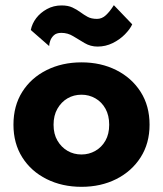

<svg xmlns="http://www.w3.org/2000/svg" viewBox="-20 -712 629 742"><path d="M32 -230Q32 -158 66 -104Q100 -50 160 -20Q220 10 295 10Q370 10 429.5 -20Q489 -50 523.5 -104Q558 -158 558 -230Q558 -303 523.5 -357Q489 -411 429.5 -441Q370 -471 295 -471Q220 -471 160 -441Q100 -411 66 -357Q32 -303 32 -230ZM187 -230Q187 -266 202 -292Q217 -318 241 -332Q265 -346 295 -346Q324 -346 348.5 -332Q373 -318 387.5 -292Q402 -266 402 -230Q402 -194 387.5 -168.5Q373 -143 348.5 -129Q324 -115 295 -115Q265 -115 241 -129Q217 -143 202 -168.5Q187 -194 187 -230ZM99 -596 170 -534Q170 -542 174 -554Q178 -566 188 -575.5Q198 -585 217 -585Q242 -585 263 -572Q284 -559 307 -545.5Q330 -532 357 -532Q388 -532 415.5 -545.5Q443 -559 463 -579.5Q483 -600 491 -618L420 -692Q405 -668 389.5 -653.5Q374 -639 355 -639Q333 -639 318.5 -647Q304 -655 290.5 -665Q277 -675 260 -683Q243 -691 218 -691Q187 -691 161.5 -677Q136 -663 120 -642Q104 -621 99 -596Z"/></svg>

Font: Glinicke Jost Bold
Style: Bold
Weight: 700
Version: Version 3.710